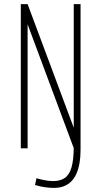

<svg xmlns="http://www.w3.org/2000/svg" viewBox="-20 -720 490 932"><path d="M243 192Q223.5 192 205.8 189.8Q188 187.5 173.5 184.2Q159 181 150 178L157 145Q161.5 146.5 170.2 148.8Q179 151 190.2 153.5Q201.5 156 214 157.5Q226.5 159 238 159Q271 159 293.2 144.8Q315.5 130.5 326.8 93.8Q338 57 338 -11L341 7L114 -602V0H81V-700H114L338 -100V-700H371V7Q371 42.5 366 71.5Q361 100.5 351 123Q341 145.5 325.8 160.8Q310.5 176 289.8 184Q269 192 243 192Z"/></svg>

Font: League Mono Thin Condensed
Style: Regular
Weight: 100
Width: 1
Designer: Tyler Finck
Foundry: The League of Moveable Type / Tyler Finck
Version: Version 2.300;RELEASE